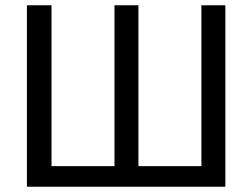

<svg xmlns="http://www.w3.org/2000/svg" viewBox="-20 -708 957 728"><path d="M82 0H834.5V-688H743.7V-78.1H504.9V-688H414.1V-78.1H175.3V-688H82Z"/></svg>

Font: Arimo
Style: Regular
Weight: 400
Designer: Steve Matteson
Foundry: Monotype Imaging Inc.
Version: Version 1.32